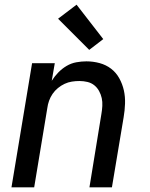

<svg xmlns="http://www.w3.org/2000/svg" viewBox="-20 -800 640 820"><path d="M29 0 117 -530H214L201 -455Q213 -474 229 -490.5Q245 -507 264.5 -518.5Q284 -530 306 -534Q328 -538 349 -538Q378 -538 405.5 -530.5Q433 -523 454.5 -506.5Q476 -490 489.5 -465.5Q503 -441 509 -414Q515 -387 514 -357.5Q513 -328 508 -299L458 0H362L413 -313Q416 -330 417 -347.5Q418 -365 414.5 -381Q411 -397 403 -411.5Q395 -426 382.5 -436Q370 -446 353.5 -450Q337 -454 319 -454Q303 -454 287 -451.5Q271 -449 256 -442Q241 -435 227.5 -424Q214 -413 204.5 -399Q195 -385 189.5 -369.5Q184 -354 182 -338L126 0ZM361 -587 228 -720 307 -780 421 -633Z"/></svg>

Font: Iosevka Curly Medium Extended
Style: Italic
Weight: 500
Width: 7
Italic angle: -9°
Monospace: yes
Designer: Belleve Invis
Foundry: Belleve Invis
Version: Version 11.1.0; ttfautohint (v1.8.3)